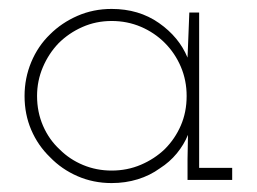

<svg xmlns="http://www.w3.org/2000/svg" viewBox="-20 -403 575 430"><path d="M500 0V-27H426V-375H404Q403 -349 402 -324Q401 -299 400 -274Q381 -320 336 -351.5Q291 -383 230 -383Q189 -383 153.5 -367.5Q118 -352 92 -326Q65 -300 50 -264Q35 -228 35 -188Q35 -147 50 -112Q65 -77 92 -51Q118 -24 153.5 -8.5Q189 7 230 7Q261 7 288.5 -1.5Q316 -10 338 -26Q360 -40 376 -59.5Q392 -79 401 -101Q401 -87 400.5 -74Q400 -61 400 -47V0ZM230 -356Q265 -356 295.5 -343Q326 -330 349 -307Q372 -284 385 -253.5Q398 -223 398 -188Q398 -152 385 -122Q372 -92 349 -69Q326 -47 295.5 -34Q265 -21 230 -21Q196 -21 166 -33.5Q136 -46 114 -68Q90 -90 76.5 -121Q63 -152 63 -188Q63 -222 76 -252.5Q89 -283 111 -306Q134 -329 164.5 -342.5Q195 -356 230 -356Z"/></svg>

Font: Josefin Slab Thin Light
Style: Regular
Weight: 300
Version: Version 2.000